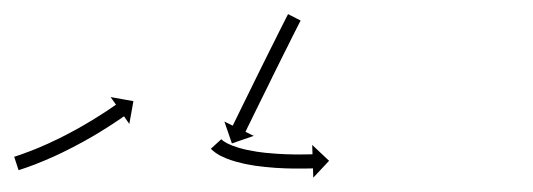

<svg xmlns="http://www.w3.org/2000/svg" viewBox="-20 -263 755 272"><path d="M2.2 -41.6C1.5 -41.4 0.8 -41.2 0.1 -40.9L6.3 -21.9C7 -22.2 7.7 -22.4 8.4 -22.6C10.1 -23.2 11.8 -23.7 13.5 -24.3C13.5 -24.3 13.5 -24.3 13.5 -24.3C13.5 -24.3 13.5 -24.3 13.5 -24.3C16 -25.2 18.6 -26 21.1 -26.9C21.1 -26.9 21.1 -26.9 21.1 -27C21.1 -27 21.2 -27 21.2 -27C24.5 -28.2 27.7 -29.4 31 -30.6C31 -30.6 31 -30.7 31 -30.7C31 -30.7 31.1 -30.7 31.1 -30.7C34.9 -32.2 38.8 -33.8 42.7 -35.4C42.7 -35.4 42.7 -35.4 42.7 -35.4C42.7 -35.4 42.7 -35.4 42.7 -35.4C47 -37.2 51.3 -39.1 55.6 -41C55.6 -41 55.6 -41 55.6 -41C55.7 -41 55.7 -41 55.7 -41C60.2 -43.1 64.8 -45.2 69.3 -47.4C69.3 -47.4 69.3 -47.4 69.4 -47.4C69.4 -47.4 69.4 -47.5 69.4 -47.5C74.1 -49.7 78.7 -52.1 83.3 -54.5C83.3 -54.5 83.4 -54.5 83.4 -54.5C83.4 -54.5 83.4 -54.5 83.4 -54.5C88 -56.9 92.6 -59.4 97.2 -61.9C97.2 -61.9 97.2 -61.9 97.3 -61.9C97.3 -61.9 97.3 -61.9 97.3 -61.9C101.7 -64.4 106.1 -66.9 110.5 -69.4C110.5 -69.4 110.5 -69.4 110.5 -69.4C110.5 -69.4 110.6 -69.4 110.6 -69.4C114.6 -71.8 118.7 -74.3 122.8 -76.7C122.8 -76.7 122.8 -76.7 122.8 -76.8C122.8 -76.8 122.8 -76.8 122.8 -76.8C126.4 -79 130 -81.3 133.6 -83.5C133.6 -83.5 133.6 -83.5 133.6 -83.6C133.7 -83.6 133.7 -83.6 133.7 -83.6C136.7 -85.5 139.7 -87.5 142.7 -89.4L142.7 -89.5L142.7 -89.5C145.1 -91 147.4 -92.6 149.7 -94.1L149.7 -94.1L149.7 -94.1C151.2 -95.1 152.6 -96.1 154.1 -97.2L154.1 -97.2L154.1 -97.2C154.6 -97.5 155.1 -97.9 155.7 -98.2L163.2 -87.4L169 -119.7L136.7 -125.5L144.3 -114.7C143.7 -114.3 143.2 -114 142.7 -113.6L142.7 -113.6L142.7 -113.6C141.3 -112.6 139.9 -111.6 138.4 -110.7L138.4 -110.7L138.4 -110.7C136.2 -109.1 133.9 -107.6 131.7 -106.1L131.7 -106.1L131.7 -106.1C128.8 -104.2 125.8 -102.3 122.8 -100.4C122.8 -100.4 122.9 -100.4 122.9 -100.4C122.9 -100.4 122.9 -100.4 122.9 -100.4C119.4 -98.2 115.8 -96 112.3 -93.8C112.3 -93.8 112.3 -93.8 112.3 -93.8C112.3 -93.8 112.4 -93.8 112.4 -93.8C108.4 -91.4 104.4 -89 100.4 -86.7C100.4 -86.7 100.4 -86.7 100.4 -86.7C100.5 -86.7 100.5 -86.7 100.5 -86.7C96.2 -84.2 91.9 -81.8 87.6 -79.4C87.6 -79.4 87.6 -79.4 87.6 -79.4C87.6 -79.4 87.6 -79.4 87.6 -79.4C83.2 -77 78.7 -74.6 74.1 -72.2C74.1 -72.2 74.2 -72.2 74.2 -72.2C74.2 -72.2 74.2 -72.2 74.2 -72.2C69.7 -69.9 65.2 -67.7 60.6 -65.4C60.6 -65.4 60.6 -65.4 60.6 -65.4C60.7 -65.4 60.7 -65.5 60.7 -65.5C56.3 -63.3 51.8 -61.3 47.4 -59.2C47.4 -59.2 47.4 -59.2 47.4 -59.2C47.4 -59.2 47.5 -59.3 47.5 -59.3C43.3 -57.4 39.1 -55.6 34.9 -53.8C34.9 -53.8 34.9 -53.8 35 -53.8C35 -53.8 35 -53.8 35 -53.8C31.3 -52.3 27.5 -50.8 23.8 -49.3C23.8 -49.3 23.8 -49.3 23.8 -49.3C23.8 -49.3 23.8 -49.3 23.8 -49.3C20.7 -48.1 17.5 -46.9 14.3 -45.8C14.3 -45.8 14.3 -45.8 14.4 -45.8C14.4 -45.8 14.4 -45.8 14.4 -45.8C12 -44.9 9.5 -44.1 7.1 -43.2C7.1 -43.2 7.1 -43.2 7.1 -43.2C7.1 -43.2 7.1 -43.2 7.1 -43.2C5.5 -42.7 3.9 -42.2 2.2 -41.6ZM405 -232.2C405.3 -232.8 405.6 -233.3 405.9 -233.9L388.1 -243C387.8 -242.5 387.5 -241.9 387.2 -241.3C386.4 -239.7 385.6 -238 384.7 -236.4C383.4 -233.8 382.1 -231.3 380.8 -228.7C379.1 -225.3 377.4 -222 375.7 -218.6C373.7 -214.7 371.8 -210.7 369.8 -206.7C367.5 -202.3 365.3 -197.8 363.1 -193.4C360.7 -188.6 358.4 -183.9 356 -179.1C353.6 -174.2 351.1 -169.3 348.7 -164.4C346.3 -159.4 343.9 -154.5 341.4 -149.6C339.1 -144.8 336.7 -140 334.4 -135.3C332.2 -130.8 330 -126.3 327.8 -121.9C325.8 -117.9 323.9 -113.9 321.9 -109.9C320.2 -106.5 318.6 -103.1 316.9 -99.7C315.6 -97.1 314.4 -94.5 313.1 -91.9C312.3 -90.2 311.4 -88.5 310.6 -86.8C310.3 -86.2 310 -85.6 309.7 -85L297.9 -90.8L308.5 -59.8L339.5 -70.5L327.7 -76.3C328 -76.9 328.3 -77.4 328.6 -78C329.4 -79.7 330.2 -81.4 331 -83.1C332.3 -85.7 333.6 -88.3 334.9 -90.9C336.5 -94.3 338.2 -97.7 339.8 -101C341.8 -105 343.8 -109 345.7 -113C347.9 -117.5 350.1 -122 352.3 -126.4C354.7 -131.2 357 -136 359.4 -140.7C361.8 -145.7 364.2 -150.6 366.6 -155.5C369.1 -160.4 371.5 -165.3 373.9 -170.2C376.3 -175 378.7 -179.7 381 -184.5C383.2 -188.9 385.4 -193.3 387.7 -197.8C389.6 -201.7 391.6 -205.7 393.6 -209.7C395.3 -213 397 -216.3 398.6 -219.6C399.9 -222.2 401.2 -224.8 402.5 -227.3C403.4 -228.9 404.2 -230.6 405 -232.2ZM293.9 -65.4C293.8 -65.5 293.6 -65.7 293.5 -65.8L278.8 -52.3C278.9 -52.1 279.1 -51.9 279.3 -51.7C279.3 -51.7 279.3 -51.7 279.4 -51.6C279.4 -51.6 279.4 -51.6 279.4 -51.6C280.1 -50.9 280.7 -50.3 281.4 -49.7C281.4 -49.7 281.5 -49.6 281.5 -49.6C281.6 -49.5 281.7 -49.5 281.7 -49.5C282.9 -48.4 284.2 -47.4 285.5 -46.5C285.5 -46.5 285.6 -46.4 285.7 -46.4C285.7 -46.3 285.8 -46.3 285.8 -46.3C287.8 -44.9 289.9 -43.7 292 -42.5C292 -42.5 292.1 -42.5 292.2 -42.4C292.3 -42.4 292.4 -42.3 292.4 -42.3C295.3 -40.9 298.2 -39.6 301.2 -38.3C301.2 -38.3 301.3 -38.3 301.4 -38.3C301.5 -38.2 301.5 -38.2 301.5 -38.2C305.2 -36.8 309 -35.5 312.8 -34.4C312.8 -34.4 312.8 -34.4 312.9 -34.3C313 -34.3 313 -34.3 313 -34.3C317.3 -33.1 321.7 -32 326.1 -31C326.1 -31 326.1 -31 326.2 -31C326.2 -31 326.3 -31 326.3 -31C331 -30 335.8 -29.1 340.6 -28.4C340.6 -28.4 340.6 -28.4 340.7 -28.4C340.7 -28.4 340.7 -28.3 340.7 -28.3C345.7 -27.6 350.6 -27 355.5 -26.5C355.5 -26.5 355.5 -26.5 355.6 -26.5C355.6 -26.5 355.7 -26.5 355.7 -26.5C360.5 -26 365.4 -25.6 370.3 -25.2C370.3 -25.2 370.3 -25.2 370.4 -25.2C370.4 -25.2 370.4 -25.2 370.4 -25.2C375 -24.9 379.7 -24.7 384.3 -24.5C384.3 -24.5 384.3 -24.5 384.4 -24.5C384.4 -24.5 384.4 -24.5 384.4 -24.5C388.6 -24.4 392.8 -24.3 397 -24.2C397 -24.2 397 -24.2 397 -24.2C397 -24.2 397.1 -24.2 397.1 -24.2C400.6 -24.2 404.2 -24.2 407.7 -24.2C407.7 -24.2 407.8 -24.2 407.8 -24.2C407.8 -24.2 407.8 -24.2 407.8 -24.2C410.6 -24.2 413.3 -24.3 416.1 -24.3L416.1 -24.3L416.1 -24.3C417.9 -24.4 419.7 -24.4 421.5 -24.4L421.5 -24.4L421.5 -24.4C422.1 -24.5 422.7 -24.5 423.4 -24.5L423.8 -11.3L446.2 -35.2L422.3 -57.7L422.7 -44.5C422.1 -44.5 421.5 -44.5 420.9 -44.4L420.9 -44.4L420.9 -44.4C419.1 -44.4 417.4 -44.3 415.7 -44.3L415.7 -44.3L415.7 -44.3C413 -44.3 410.3 -44.2 407.6 -44.2C407.6 -44.2 407.6 -44.2 407.6 -44.2C407.6 -44.2 407.7 -44.2 407.7 -44.2C404.2 -44.2 400.7 -44.2 397.2 -44.2C397.2 -44.2 397.2 -44.2 397.2 -44.2C397.3 -44.2 397.3 -44.2 397.3 -44.2C393.2 -44.3 389.1 -44.4 385 -44.5C385 -44.5 385 -44.5 385.1 -44.5C385.1 -44.5 385.1 -44.5 385.1 -44.5C380.6 -44.7 376.1 -44.9 371.6 -45.2C371.6 -45.2 371.6 -45.2 371.7 -45.2C371.7 -45.2 371.7 -45.2 371.7 -45.2C367 -45.5 362.3 -45.9 357.6 -46.4C357.6 -46.4 357.6 -46.4 357.7 -46.3C357.7 -46.3 357.7 -46.3 357.7 -46.3C353 -46.9 348.3 -47.5 343.6 -48.1C343.6 -48.1 343.6 -48.1 343.7 -48.1C343.7 -48.1 343.8 -48.1 343.8 -48.1C339.3 -48.8 334.8 -49.7 330.3 -50.6C330.3 -50.6 330.3 -50.6 330.4 -50.5C330.4 -50.5 330.5 -50.5 330.5 -50.5C326.4 -51.4 322.4 -52.4 318.4 -53.6C318.4 -53.6 318.5 -53.5 318.5 -53.5C318.6 -53.5 318.6 -53.5 318.6 -53.5C315.3 -54.5 311.9 -55.7 308.6 -56.9C308.6 -56.9 308.7 -56.9 308.7 -56.9C308.8 -56.8 308.9 -56.8 308.9 -56.8C306.4 -57.8 303.8 -59 301.4 -60.2C301.4 -60.2 301.5 -60.2 301.5 -60.1C301.6 -60.1 301.7 -60 301.7 -60C300.1 -60.9 298.4 -61.9 296.9 -62.9C296.9 -62.9 297 -62.9 297 -62.8C297.1 -62.8 297.2 -62.7 297.2 -62.7C296.3 -63.3 295.4 -64 294.6 -64.7C294.6 -64.7 294.7 -64.7 294.7 -64.6C294.8 -64.5 294.9 -64.5 294.9 -64.5C294.5 -64.8 294.1 -65.2 293.7 -65.6C293.7 -65.6 293.8 -65.5 293.8 -65.5C293.8 -65.4 293.9 -65.4 293.9 -65.4Z"/></svg>

Font: FRB American Cursive Just Arrows Ultra
Style: Bold Italic
Weight: 1000
Italic angle: -25°
Version: Version 2.0;Modular Font Editor K font №1